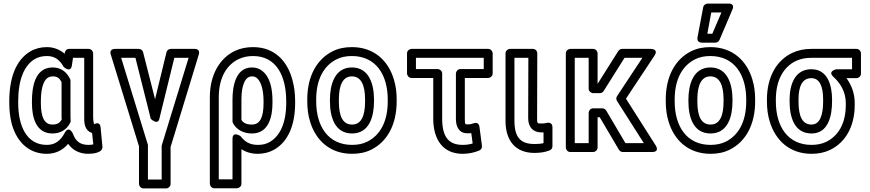

<svg xmlns="http://www.w3.org/2000/svg" viewBox="-20 -827 4877 1076"><path d="M82 -250V-260C82 -379 115 -461 175 -496C194 -507 216 -513 243 -513C289 -513 315 -490 337 -452C337 -452 376 -415 383 -461L389 -503H452V-171C452 -147 451 -107 482 -88C486 -85 492 -83 496 -82L503 -18C495 -16 488 -15 475 -15C428 -15 403 -37 388 -79C388 -79 367 -126 343 -83C320 -41 292 -15 242 -15C128 -15 82 -123 82 -250ZM342 -526C318 -547 284 -563 243 -563C209 -563 177 -555 150 -539C67 -490 32 -386 32 -260V-250C32 -210 36 -174 44 -140C67 -47 130 35 242 35C295 35 334 12 362 -21C386 14 425 35 475 35C502 35 557 29 554 -5L544 -111C540 -152 509 -131 509 -131H508C506 -134 502 -150 502 -171V-528C502 -539 492 -553 477 -553H367C352 -553 344 -541 342 -526ZM373 -384C356 -419 326 -449 275 -449C175 -449 159 -338 159 -260V-250C159 -172 180 -79 274 -79C323 -79 356 -104 374 -140C376 -143 376 -147 376 -151C376 -160 375 -167 375 -171V-373C375 -377 375 -381 373 -384ZM325 -367V-171C325 -165 326 -162 326 -157C315 -139 302 -129 274 -129C228 -129 209 -171 209 -250V-260C209 -345 229 -399 275 -399C302 -399 313 -389 325 -367Z M873 -161 957 -503H1037L887 -14C886 -12 886 -9 886 -7V179H809V-11C809 -13 809 -16 808 -18L659 -503H739L825 -161C825 -161 864 -123 873 -161ZM849 -271 782 -534C780 -544 770 -553 758 -553H625C590 -553 600 -523 601 -521L759 -7V204C759 215 769 229 784 229H911C922 229 936 219 936 204V-3L1094 -521C1104 -555 1072 -553 1070 -553H937C927 -553 916 -546 913 -534Z M1584 -260V-250C1584 -138 1549 -64 1491 -31C1472 -20 1451 -15 1425 -15C1378 -15 1351 -34 1328 -64C1328 -64 1283 -95 1283 -49V178H1206V-282C1206 -394 1252 -465 1318 -496C1341 -507 1368 -513 1398 -513C1529 -513 1584 -401 1584 -260ZM1425 35C1458 35 1489 27 1516 12C1597 -34 1634 -130 1634 -250V-260C1634 -303 1629 -342 1619 -378C1592 -481 1522 -563 1398 -563C1361 -563 1327 -556 1297 -542C1211 -501 1156 -408 1156 -282V203C1156 214 1166 228 1181 228H1308C1319 228 1333 218 1333 203V9C1357 25 1388 35 1425 35ZM1392 -79C1486 -79 1507 -173 1507 -250V-260C1507 -329 1495 -395 1448 -431C1432 -443 1413 -449 1392 -449C1299 -449 1283 -340 1283 -270V-148C1283 -144 1284 -140 1286 -136C1306 -100 1344 -79 1392 -79ZM1392 -129C1361 -129 1344 -138 1333 -155V-270C1333 -347 1353 -399 1392 -399C1404 -399 1411 -396 1418 -391C1442 -372 1457 -326 1457 -260V-250C1457 -171 1438 -129 1392 -129Z M2153 -269V-259C2153 -141 2107 -67 2038 -33C2014 -21 1986 -15 1953 -15C1820 -15 1752 -118 1752 -259V-269C1752 -387 1798 -461 1867 -495C1891 -507 1919 -513 1952 -513C2085 -513 2153 -410 2153 -269ZM1702 -269V-259C1702 -218 1707 -180 1718 -145C1749 -42 1828 35 1953 35C1992 35 2028 28 2060 12C2149 -32 2203 -127 2203 -259V-269C2203 -310 2198 -348 2187 -383C2156 -486 2077 -563 1952 -563C1913 -563 1877 -556 1845 -540C1756 -496 1702 -401 1702 -269ZM2076 -269C2076 -352 2050 -449 1952 -449C1855 -449 1829 -351 1829 -269V-259C1829 -175 1854 -79 1953 -79C2051 -79 2076 -176 2076 -259ZM2026 -269V-259C2026 -176 2004 -129 1953 -129C1901 -129 1879 -175 1879 -259V-269C1879 -351 1902 -399 1952 -399C2003 -399 2026 -351 2026 -269Z M2573 -15C2495 -15 2458 -59 2458 -162V-415C2458 -430 2444 -440 2433 -440H2311V-503H2691V-440H2560C2545 -440 2535 -426 2535 -415V-160C2535 -122 2549 -80 2599 -80C2607 -80 2615 -80 2621 -81L2629 -23C2612 -18 2595 -15 2573 -15ZM2573 35C2610 35 2639 27 2665 17C2675 13 2682 3 2681 -9L2667 -116C2663 -145 2640 -138 2634 -136C2619 -131 2617 -130 2599 -130C2588 -130 2585 -128 2585 -160V-390H2716C2727 -390 2741 -400 2741 -415V-528C2741 -539 2731 -553 2716 -553H2286C2275 -553 2261 -543 2261 -528V-415C2261 -404 2271 -390 2286 -390H2408V-162C2408 -45 2462 35 2573 35Z M2975 -20C2898 -20 2863 -57 2863 -150V-503H2941L2940 -165C2940 -116 2966 -85 3014 -85H3026V-25C3011 -21 2996 -20 2975 -20ZM2975 30C3007 30 3034 26 3060 16C3070 12 3076 3 3076 -7V-114C3076 -140 3055 -140 3047 -139L3032 -136C3027 -135 3021 -135 3014 -135C2991 -135 2990 -134 2990 -165L2991 -528C2991 -542 2980 -553 2966 -553H2838C2827 -553 2813 -543 2813 -528V-150C2813 -38 2869 30 2975 30Z M3355 -220H3304C3289 -220 3279 -206 3279 -195V-25H3201V-503H3279V-330C3279 -315 3293 -305 3304 -305H3342C3351 -305 3359 -310 3363 -317L3480 -503H3580L3438 -288C3432 -279 3433 -268 3438 -261L3588 -25H3485L3377 -208C3372 -216 3362 -220 3355 -220ZM3341 -170 3449 13C3453 19 3461 25 3470 25H3633C3681 25 3654 -13 3654 -13L3488 -274L3647 -514C3674 -554 3626 -553 3626 -553H3466C3458 -553 3450 -548 3445 -541L3329 -357V-528C3329 -539 3319 -553 3304 -553H3176C3165 -553 3151 -543 3151 -528V0C3151 11 3161 25 3176 25H3304C3315 25 3329 15 3329 0V-170Z M4162 -269V-259C4162 -141 4116 -67 4047 -33C4023 -21 3995 -15 3962 -15C3829 -15 3761 -118 3761 -259V-269C3761 -387 3807 -461 3876 -495C3900 -507 3928 -513 3961 -513C4094 -513 4162 -410 4162 -269ZM3711 -269V-259C3711 -218 3716 -180 3727 -145C3758 -42 3837 35 3962 35C4001 35 4037 28 4069 12C4158 -32 4212 -127 4212 -259V-269C4212 -310 4207 -348 4196 -383C4165 -486 4086 -563 3961 -563C3922 -563 3886 -556 3854 -540C3765 -496 3711 -401 3711 -269ZM4085 -269C4085 -352 4059 -449 3961 -449C3864 -449 3838 -351 3838 -269V-259C3838 -175 3863 -79 3962 -79C4060 -79 4085 -176 4085 -259ZM4035 -269V-259C4035 -176 4013 -129 3962 -129C3910 -129 3888 -175 3888 -259V-269C3888 -351 3911 -399 3961 -399C4012 -399 4035 -351 4035 -269ZM3966 -757H4023L3972 -638H3944ZM3946 -807C3936 -807 3923 -799 3921 -787L3889 -618C3884 -591 3906 -588 3913 -588H3989C3998 -588 4008 -594 4012 -603L4084 -772C4101 -811 4061 -807 4061 -807Z M4328 -259V-269C4328 -383 4375 -455 4442 -486C4466 -497 4494 -503 4527 -503H4755V-439H4668C4668 -439 4615 -429 4651 -396C4686 -364 4720 -316 4720 -249V-239C4720 -130 4674 -63 4610 -32C4587 -21 4560 -15 4528 -15C4395 -15 4328 -118 4328 -259ZM4724 -389H4780C4791 -389 4805 -399 4805 -414V-528C4805 -539 4795 -553 4780 -553H4527C4488 -553 4453 -546 4421 -531C4333 -490 4278 -397 4278 -269V-259C4278 -218 4283 -180 4294 -145C4325 -43 4403 35 4528 35C4566 35 4601 28 4632 13C4716 -27 4770 -116 4770 -239V-249C4770 -308 4750 -352 4724 -389ZM4527 -439C4433 -439 4405 -350 4405 -269V-259C4405 -175 4429 -79 4528 -79C4624 -79 4643 -182 4643 -259V-269C4643 -346 4620 -439 4527 -439ZM4527 -389C4572 -389 4593 -346 4593 -269V-259C4593 -178 4573 -129 4528 -129C4476 -129 4455 -175 4455 -259V-269C4455 -347 4478 -389 4527 -389Z"/></svg>

Font: Asimov
Style: NarOu
Weight: 500
Designer: Google
Version: Version 2.000980; 2014